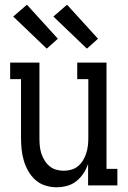

<svg xmlns="http://www.w3.org/2000/svg" viewBox="-20 -785 540 813"><path d="M219 8Q195 8 171.5 0.5Q148 -7 130 -23Q112 -39 100 -60Q88 -81 81 -104.5Q74 -128 71.5 -152Q69 -176 69 -200V-450H23V-520H147V-200Q147 -184 148.5 -167.5Q150 -151 155 -135.5Q160 -120 168.5 -106Q177 -92 189.5 -81.5Q202 -71 218 -66.5Q234 -62 250 -62Q266 -62 282 -66.5Q298 -71 310.5 -81.5Q323 -92 331.5 -106Q340 -120 345 -135.5Q350 -151 352 -167.5Q354 -184 354 -200V-450H307V-520H431V-70H477V0H353V-91Q346 -70 333.5 -51Q321 -32 303.5 -18Q286 -4 264 2Q242 8 219 8ZM348 -579 206 -715 264 -765 395 -621ZM178 -579 36 -715 94 -765 225 -621Z"/></svg>

Font: Iosevka Curly Slab
Style: Regular
Weight: 400
Monospace: yes
Designer: Belleve Invis
Foundry: Belleve Invis
Version: Version 22.1.2; ttfautohint (v1.8.4)